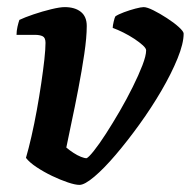

<svg xmlns="http://www.w3.org/2000/svg" viewBox="-20 -520 536 540"><path d="M203.5 0Q191.5 0 170.8 -7Q150 -14 126.5 -25.2Q103 -36.5 83 -49.8Q63 -63 53 -76Q60.5 -101.5 68.5 -136.5Q76.5 -171.5 83.5 -210Q90.5 -248.5 96 -285.8Q101.5 -323 104.8 -352.8Q108 -382.5 108 -399.5Q108 -414 100 -418Q92 -422 78 -422H26.5Q26.5 -433 29.2 -445Q32 -457 34.5 -464Q49 -471 74 -479.5Q99 -488 123.8 -494Q148.5 -500 162 -500Q190.5 -500 207.2 -486.8Q224 -473.5 224 -447Q224 -415 217 -367.8Q210 -320.5 200.2 -269.8Q190.5 -219 181 -175Q171.5 -131 166.5 -105Q176 -97 186.8 -90Q197.5 -83 207.5 -79Q217.5 -75 223.5 -75Q229.5 -77.5 244.2 -96Q259 -114.5 278 -144Q297 -173.5 316.8 -207.5Q336.5 -241.5 353.2 -275.2Q370 -309 380.5 -336.2Q391 -363.5 391 -378.5Q391 -384 381.8 -392.5Q372.5 -401 357.8 -410.8Q343 -420.5 327 -428.5Q311 -436.5 297 -441.5Q297 -448 299.8 -459.5Q302.5 -471 304.5 -474Q312.5 -479.5 328.5 -485.5Q344.5 -491.5 360.8 -495.8Q377 -500 384 -500Q393.5 -500 411.5 -491Q429.5 -482 449.2 -469.2Q469 -456.5 482.8 -444Q496.5 -431.5 496.5 -425.5Q496.5 -397.5 479.2 -355.2Q462 -313 434 -265Q406 -217 372.2 -170.2Q338.5 -123.5 305.5 -84.8Q272.5 -46 245.2 -23Q218 0 203.5 0Z"/></svg>

Font: Texturina Medium
Style: Italic
Weight: 500
Italic angle: -11°
Designer: Guillermo Torres Carreño
Foundry: Omnibus-Type
Version: Version 1.002